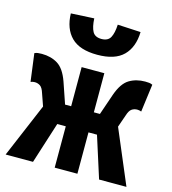

<svg xmlns="http://www.w3.org/2000/svg" viewBox="-110 -826 819 915"><g transform="rotate(15 300.0 -368.0)"><path d="M2 0 115 -267 94 -327Q86 -353 74 -361Q62 -369 47 -369Q42 -369 37 -368Q32 -367 27 -365L9 -502Q17 -506 25.5 -507Q34 -508 45 -508Q90 -508 123.5 -487.5Q157 -467 178 -408L214 -303H244V-496H356V-303H386L422 -408Q443 -467 476.5 -487.5Q510 -508 555 -508Q566 -508 574.5 -507Q583 -506 591 -502L573 -365Q568 -367 563 -368Q558 -369 553 -369Q538 -369 526 -361Q514 -353 506 -327L485 -267L598 0H463L398 -204H356V0H244V-204H202L137 0ZM300 -572Q213 -572 171.5 -613.5Q130 -655 128 -730L242 -736Q244 -694 256 -672Q268 -650 300 -650Q332 -650 344 -672Q356 -694 358 -736L472 -730Q470 -655 428.5 -613.5Q387 -572 300 -572Z"/></g></svg>

Font: Source Code Pro
Style: Bold
Weight: 700
Monospace: yes
Designer: Paul D. Hunt, Teo Tuominen
Foundry: Adobe Systems Incorporated
Version: Version 2.030;PS 1.000;hotconv 16.6.51;makeotf.lib2.5.65220